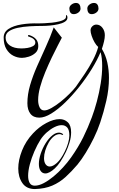

<svg xmlns="http://www.w3.org/2000/svg" viewBox="-20 -885 811 1304"><path d="M129 -492Q99 -492 70.5 -506.5Q42 -521 23.5 -551.5Q5 -582 5 -630Q5 -667 38 -688.5Q71 -710 125.5 -719Q180 -728 242 -726Q254 -726 279 -727Q304 -728 332.5 -731Q361 -734 386 -740.5Q411 -747 423 -758Q427 -763 427.5 -766Q428 -769 428 -771Q428 -783 431 -783Q434 -783 437 -774Q438 -771 438 -765Q438 -748 420 -737Q402 -726 374.5 -720Q347 -714 319 -711.5Q291 -709 270 -709Q227 -709 182.5 -706.5Q138 -704 100.5 -696Q63 -688 40.5 -672.5Q18 -657 18 -630Q18 -596 47 -576Q76 -556 125 -556Q145 -556 167 -559.5Q189 -563 204.5 -572Q220 -581 220 -596Q220 -622 177 -636Q170 -636 170 -642Q170 -649 181 -646Q210 -636 225 -618.5Q240 -601 240 -572Q240 -543 220.5 -525.5Q201 -508 175 -500Q149 -492 129 -492ZM217 399Q160 399 132 358.5Q104 318 104 259Q104 202 129.5 137.5Q155 73 204 21Q245 -23 294.5 -49.5Q344 -76 385 -76Q418 -76 440.5 -54.5Q463 -33 463 14Q463 47 452 83Q441 119 428 146Q390 224 352.5 258.5Q315 293 288 293Q268 293 256 276Q244 259 244 228Q244 197 256.5 159Q269 121 290 87.5Q311 54 336.5 33.5Q362 13 387 16Q400 19 407 25Q409 29 409 29Q409 31 405.5 31Q402 31 398 30Q397 26 385 26Q364 26 344.5 42Q325 58 310.5 83.5Q296 109 287.5 137Q279 165 279 189Q279 216 290 231Q301 246 318 246Q339 246 366.5 221.5Q394 197 420 144Q434 116 442.5 87Q451 58 451 35Q451 -3 436.5 -19Q422 -35 399 -35Q377 -35 350.5 -22Q324 -9 299 13Q274 35 256 62Q233 98 213.5 143Q194 188 182.5 231.5Q171 275 171 309Q171 339 181.5 357.5Q192 376 216 376Q244 376 276.5 359Q309 342 343 314Q377 286 408 252Q439 218 463 184Q513 113 545.5 47Q578 -19 604 -89Q622 -137 638 -196.5Q654 -256 664 -318.5Q674 -381 674 -437Q674 -463 671.5 -487Q669 -511 663 -531Q640 -476 602 -414.5Q564 -353 517.5 -294.5Q471 -236 422.5 -189Q374 -142 328.5 -114Q283 -86 247 -86Q207 -86 186.5 -112.5Q166 -139 166 -184Q166 -244 184.5 -307Q203 -370 231.5 -434.5Q260 -499 290.5 -565.5Q321 -632 345 -699L400 -629Q392 -613 373 -577Q354 -541 331.5 -494Q309 -447 287.5 -395.5Q266 -344 252.5 -294.5Q239 -245 239 -205Q239 -177 249 -156Q259 -135 281 -135Q300 -135 329.5 -151.5Q359 -168 391 -193.5Q423 -219 451 -247Q479 -275 496 -297Q526 -339 556 -384Q586 -429 610.5 -475.5Q635 -522 647 -566Q634 -577 622 -598Q610 -619 602.5 -641.5Q595 -664 595 -679Q595 -695 607 -706.5Q619 -718 634 -718Q659 -718 675.5 -696.5Q692 -675 692 -646Q692 -627 686.5 -603.5Q681 -580 672 -553Q698 -510 709 -459.5Q720 -409 720 -356Q720 -279 702 -200.5Q684 -122 661 -54Q643 0 617 53Q591 106 562.5 152.5Q534 199 506 233Q466 280 425.5 317Q385 354 335 375.5Q285 397 217 399ZM603 -789Q587 -789 580 -800Q573 -811 573 -827Q573 -843 587.5 -854Q602 -865 618 -865Q634 -865 641.5 -854Q649 -843 649 -827Q649 -811 634.5 -800Q620 -789 603 -789ZM481 -789Q465 -789 458 -800Q451 -811 451 -827Q451 -843 465.5 -854Q480 -865 496 -865Q512 -865 519.5 -854Q527 -843 527 -827Q527 -811 512.5 -800Q498 -789 481 -789Z"/></svg>

Font: Festive
Style: Regular
Weight: 400
Designer: Robert E. Leuschke
Foundry: Robert E. Leuschke
Version: Version 1.101; ttfautohint (v1.8.3)